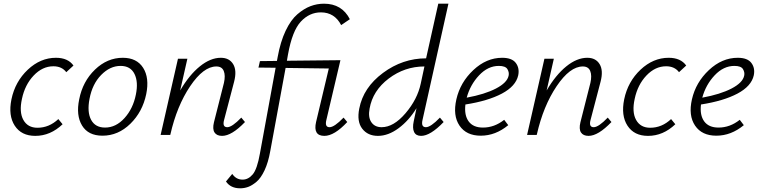

<svg xmlns="http://www.w3.org/2000/svg" viewBox="-20 -731 4116 1040"><path d="M339 -340Q315 -372 269 -372Q210 -372 162.5 -322Q115 -272 99 -196Q83 -124 106.5 -81.5Q130 -39 183 -39Q246 -39 296 -86L319 -58Q253 5 171 5Q96 5 60 -50Q24 -105 42 -193Q62 -289 130.5 -353.5Q199 -418 283 -418Q348 -418 378 -376Z M535 4Q458 4 424.5 -51Q391 -106 409 -193Q428 -290 494.5 -354Q561 -418 645 -418Q721 -418 755.5 -363.5Q790 -309 772 -221Q752 -125 686 -60.5Q620 4 535 4ZM549 -40Q608 -40 654.5 -91.5Q701 -143 716 -219Q730 -287 708.5 -330.5Q687 -374 633 -374Q576 -374 528 -325Q480 -276 465 -196Q451 -124 473.5 -82Q496 -40 549 -40Z M1287 -94 1307 -70Q1235 5 1183 5Q1154 5 1142 -13.5Q1130 -32 1139 -69L1193 -282Q1202 -322 1192 -346.5Q1182 -371 1152 -371Q1082 -371 1010 -264Q938 -157 903 -3L902 0H850L944 -413H995L956 -241Q1005 -325 1062.5 -371.5Q1120 -418 1176 -418Q1222 -418 1243 -383.5Q1264 -349 1248 -288L1194 -82Q1183 -42 1211 -42Q1237 -42 1287 -94Z M1765 -42Q1791 -42 1841 -94L1861 -70Q1791 5 1737 5Q1675 5 1692 -70L1761 -360L1527 -363L1444 87Q1433 149 1413 191.5Q1393 234 1369 254Q1345 274 1324 281.5Q1303 289 1281 289Q1229 289 1204 252L1238 211Q1259 242 1294 242Q1325 242 1349 213.5Q1373 185 1388 100L1473 -364L1380 -365L1388 -400L1480 -401L1484 -422Q1499 -505 1527 -564Q1555 -623 1590.5 -653.5Q1626 -684 1661.5 -697.5Q1697 -711 1735 -711Q1832 -711 1875 -627L1828 -595Q1792 -664 1718 -664Q1656 -664 1609.5 -614Q1563 -564 1540 -436L1534 -402L1824 -405L1748 -82Q1738 -42 1765 -42Z M2287 -42Q2313 -42 2363 -94L2383 -70Q2311 5 2261 5Q2233 5 2223 -16Q2213 -37 2221 -74L2236 -145Q2195 -78 2139 -36.5Q2083 5 2027 5Q1972 5 1942 -34Q1912 -73 1926 -143Q1948 -257 2054.5 -336Q2161 -415 2288 -415L2354 -711H2409L2269 -83Q2259 -42 2287 -42ZM2047 -42Q2112 -42 2176.5 -117.5Q2241 -193 2259 -278L2279 -371Q2172 -371 2085.5 -305.5Q1999 -240 1982 -143Q1973 -96 1991.5 -69Q2010 -42 2047 -42Z M2700 -418Q2753 -418 2774 -390Q2795 -362 2787 -323Q2774 -264 2698.5 -224Q2623 -184 2501 -165Q2494 -107 2518.5 -73.5Q2543 -40 2596 -40Q2658 -40 2711 -82L2733 -53Q2664 4 2584 4Q2506 4 2469 -50.5Q2432 -105 2452 -193Q2473 -285 2544 -351.5Q2615 -418 2700 -418ZM2735 -321Q2739 -339 2728.5 -356.5Q2718 -374 2682 -374Q2623 -374 2575 -323Q2527 -272 2508 -202Q2606 -220 2666.5 -251.5Q2727 -283 2735 -321Z M3272 -94 3292 -70Q3220 5 3168 5Q3139 5 3127 -13.5Q3115 -32 3124 -69L3178 -282Q3187 -322 3177 -346.5Q3167 -371 3137 -371Q3067 -371 2995 -264Q2923 -157 2888 -3L2887 0H2835L2929 -413H2980L2941 -241Q2990 -325 3047.5 -371.5Q3105 -418 3161 -418Q3207 -418 3228 -383.5Q3249 -349 3233 -288L3179 -82Q3168 -42 3196 -42Q3222 -42 3272 -94Z M3658 -340Q3634 -372 3588 -372Q3529 -372 3481.5 -322Q3434 -272 3418 -196Q3402 -124 3425.5 -81.5Q3449 -39 3502 -39Q3565 -39 3615 -86L3638 -58Q3572 5 3490 5Q3415 5 3379 -50Q3343 -105 3361 -193Q3381 -289 3449.5 -353.5Q3518 -418 3602 -418Q3667 -418 3697 -376Z M3976 -418Q4029 -418 4050 -390Q4071 -362 4063 -323Q4050 -264 3974.5 -224Q3899 -184 3777 -165Q3770 -107 3794.5 -73.5Q3819 -40 3872 -40Q3934 -40 3987 -82L4009 -53Q3940 4 3860 4Q3782 4 3745 -50.5Q3708 -105 3728 -193Q3749 -285 3820 -351.5Q3891 -418 3976 -418ZM4011 -321Q4015 -339 4004.5 -356.5Q3994 -374 3958 -374Q3899 -374 3851 -323Q3803 -272 3784 -202Q3882 -220 3942.5 -251.5Q4003 -283 4011 -321Z"/></svg>

Font: EauTest Semilight
Style: Italic
Weight: 300
Italic angle: -12°
Designer: Christian Thalmann (Catharsis Fonts)
Version: Version 0.001;PS 000.001;hotconv 1.0.88;makeotf.lib2.5.64775